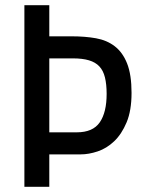

<svg xmlns="http://www.w3.org/2000/svg" viewBox="-20 -720 545 740"><path d="M170 -125H291C311.7 -125 333.5 -128.8 356.5 -136.5C379.5 -144.2 400.7 -157.2 420 -175.5C439.3 -193.8 455.3 -218.2 468 -248.5C480.7 -278.8 487 -316.7 487 -362C487 -408.7 481.3 -446.3 470 -475C458.7 -503.7 442.8 -525.8 422.5 -541.5C402.2 -557.2 378 -567.5 350 -572.5C322 -577.5 291 -580 257 -580H170V-700H74V0H170ZM170 -495H261C285.7 -495 306.3 -492.5 323 -487.5C339.7 -482.5 353 -474.7 363 -464C373 -453.3 380.2 -439.2 384.5 -421.5C388.8 -403.8 391 -382.7 391 -358C391 -310.7 382.2 -274.2 364.5 -248.5C346.8 -222.8 317.3 -210 276 -210H170Z"/></svg>

Font: Cabin Condensed
Style: Regular
Weight: 400
Designer: Pablo Impallari
Foundry: Pablo Impallari. www.impallari.com Igino Marini. www.ikern.com
Version: Version 1.006